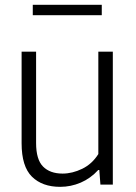

<svg xmlns="http://www.w3.org/2000/svg" viewBox="-20 -752 553 782"><path d="M68 -168.5V-541.5H127V-169.5Q127 -102.5 155.2 -73.8Q183.5 -45 235 -45Q274.5 -45 314.8 -64.5Q355 -84 380.5 -124.5V-541.5H439.5V0H389L384.5 -59.5H380Q349 -25.5 308.8 -8.2Q268.5 9 225 9Q152 9 110 -32.5Q68 -74 68 -168.5ZM113.5 -690V-732.5H394.5V-690Z"/></svg>

Font: Encode Sans Semi Condensed Light
Style: Regular
Weight: 300
Width: 4
Designer: Multiple Designers
Foundry: Impallari Type
Version: Version 2.000